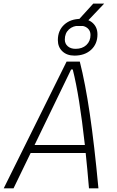

<svg xmlns="http://www.w3.org/2000/svg" viewBox="-32 -1031 638 1051"><path d="M367.2 -888.7 478.5 -1011.2H538.1L421.9 -888.7ZM-11.7 0 332.5 -693.8H404.8Q434.6 -577.1 459.5 -408.4Q484.4 -239.7 506.8 0H455.1Q446.3 -105 437 -193.4H135.7L42 0ZM157.2 -237.3H432.6Q417.5 -372.1 401.4 -473.6Q385.3 -575.2 366.2 -650.9H357.4ZM375.5 -726.6Q334.5 -726.6 309.6 -750Q284.7 -773.4 284.7 -811.5Q284.7 -863.8 319.3 -895.8Q354 -927.7 410.6 -927.7Q451.7 -927.7 476.6 -904.3Q501.5 -880.9 501.5 -842.8Q501.5 -790.5 466.8 -758.5Q432.1 -726.6 375.5 -726.6ZM381.8 -763.7Q418.5 -763.7 440.9 -784.7Q463.4 -805.7 463.4 -839.8Q463.4 -862.8 447.3 -876.7Q431.2 -890.6 404.3 -890.6Q367.7 -890.6 345.2 -869.9Q322.8 -849.1 322.8 -814.5Q322.8 -792 338.9 -777.8Q355 -763.7 381.8 -763.7Z"/></svg>

Font: CaskaydiaCove NFP ExtraLight
Style: Italic
Weight: 200
Italic angle: -10°
Designer: Aaron Bell
Foundry: Saja Typeworks
Version: Version 2111.001; VTT 6.35;Nerd Fonts 3.1.1